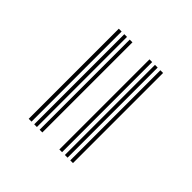

<svg xmlns="http://www.w3.org/2000/svg" viewBox="-19 -625 464 464"><g transform="rotate(-45 212.5 -393.5)"><path d="M58.5 -459.2V-468.8H366.5V-459.2ZM58.5 -440.8V-450H366.5V-440.8ZM58.5 -422.2V-431.5H366.5V-422.2ZM58.5 -354.8V-364H366.5V-354.8ZM58.5 -336V-345.2H366.5V-336ZM58.5 -317.5V-326.8H366.5V-317.5Z"/></g></svg>

Font: Big Shoulders Inline Text Thin ExtraLight
Style: Regular
Weight: 250
Version: Version 2.002